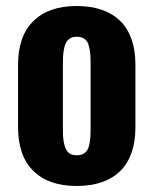

<svg xmlns="http://www.w3.org/2000/svg" viewBox="-20 -608 510 638"><path d="M91 -40C57 -73 40 -122 40 -185V-393C40 -456 57 -505 91 -538C124 -571 172 -588 235 -588C298 -588 346 -571 380 -538C413 -505 430 -456 430 -393V-185C430 -122 413 -73 380 -40C346 -7 298 10 235 10C172 10 124 -7 91 -40ZM272 -113C278 -126 281 -147 281 -174V-403C281 -430 278 -451 272 -465C265 -479 253 -486 235 -486C218 -486 206 -479 199 -465C192 -450 189 -430 189 -403V-174C189 -147 192 -127 199 -113C205 -99 217 -92 235 -92C253 -92 265 -99 272 -113Z"/></svg>

Font: Oswald SemiBold
Style: Regular
Weight: 400
Version: Version